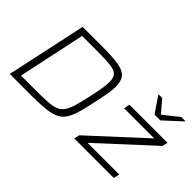

<svg xmlns="http://www.w3.org/2000/svg" viewBox="-86 -1147 1558 1558"><g transform="rotate(45 693.0 -368.5)"><path d="M72 0 220 -688H451Q566 -688 632 -677Q698 -666 726 -633Q754 -600 754 -535Q754 -499 746 -451.5Q738 -404 725 -343Q706 -251 688.5 -189.5Q671 -128 647 -90Q623 -52 584 -33Q545 -14 483.5 -7Q422 0 329 0ZM146 -55H302Q388 -55 444.5 -58Q501 -61 536 -74.5Q571 -88 592 -118.5Q613 -149 629 -203.5Q645 -258 663 -344Q676 -404 683.5 -449Q691 -494 691 -525Q691 -564 677.5 -586.5Q664 -609 633.5 -618.5Q603 -628 551.5 -630.5Q500 -633 425 -633H269ZM812 0 822 -46 1271 -459H925L935 -510H1372L1362 -464L914 -51H1277L1266 0ZM1136 -597 1044 -732 1046 -737H1084L1173 -633L1303 -737H1351L1349 -732L1202 -597Z"/></g></svg>

Font: Saira Expanded Light
Style: Italic
Weight: 300
Width: 7
Italic angle: -12°
Designer: Hector Gatti with collaboration of the Omnibus-Type team
Foundry: Omnibus-Type
Version: Version 1.101